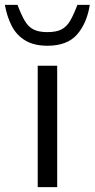

<svg xmlns="http://www.w3.org/2000/svg" viewBox="-75 -769 389 789"><path d="M80 0V-499H160V0ZM120 -581Q66 -581 30 -602Q-6 -623 -26 -661Q-46 -699 -55 -749H-3Q12 -709 26.5 -684Q41 -659 62.5 -648Q84 -637 120 -637Q156 -637 177.5 -648Q199 -659 213.5 -684Q228 -709 243 -749H294Q282 -673 241.5 -627Q201 -581 120 -581Z"/></svg>

Font: REM Light
Style: Regular
Weight: 300
Designer: Octavio Pardo
Foundry: Ashler Design
Version: Version 1.005;gftools[0.9.28]